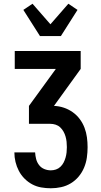

<svg xmlns="http://www.w3.org/2000/svg" viewBox="-20 -1008 540 1028"><path d="M252 0Q226 0 200.5 -4.5Q175 -9 152.5 -21Q130 -33 111.5 -51.5Q93 -70 81 -93Q69 -116 63 -141Q57 -166 57 -192H168Q169 -174 173.5 -156.5Q178 -139 189 -124.5Q200 -110 217 -103Q234 -96 252 -96Q266 -96 279.5 -100.5Q293 -105 303.5 -115Q314 -125 320.5 -137.5Q327 -150 331 -164Q335 -178 336.5 -192Q338 -206 338 -220Q338 -235 336.5 -249Q335 -263 331 -277Q327 -291 320 -303.5Q313 -316 302.5 -326Q292 -336 278 -340.5Q264 -345 250 -345H135V-441L279 -639H59V-735H412V-639L269 -441Q296 -440 321.5 -431.5Q347 -423 369 -407.5Q391 -392 407 -370.5Q423 -349 432.5 -324Q442 -299 445.5 -272.5Q449 -246 449 -220Q449 -192 445 -164Q441 -136 430 -110Q419 -84 401 -62.5Q383 -41 359 -26.5Q335 -12 307.5 -6Q280 0 252 0ZM194 -815 105 -955 154 -988 250 -878 346 -988 395 -955 306 -815Z"/></svg>

Font: Iosevka Curly
Style: Bold
Weight: 700
Monospace: yes
Designer: Belleve Invis
Foundry: Belleve Invis
Version: Version 22.1.2; ttfautohint (v1.8.4)